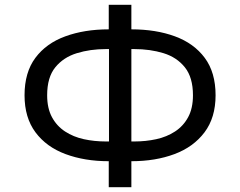

<svg xmlns="http://www.w3.org/2000/svg" viewBox="-20 -754 998 798"><path d="M432 24V-103L456 -84H431Q332 -84 252.5 -113.5Q173 -143 127.5 -204Q82 -265 82 -358Q82 -453 127 -513.5Q172 -574 251.5 -603Q331 -632 431 -632H456L432 -612V-734H526V-612L502 -632H527Q628 -632 707 -603Q786 -574 831 -513.5Q876 -453 876 -358Q876 -265 830 -204Q784 -143 705 -113.5Q626 -84 527 -84H502L526 -103V24ZM433 -137V-578L454 -550H420Q355 -550 299.5 -533Q244 -516 210 -474.5Q176 -433 176 -358Q176 -304 196 -267Q216 -230 250.5 -207.5Q285 -185 328.5 -175.5Q372 -166 420 -166H454ZM526 -137 504 -166H538Q586 -166 629.5 -175.5Q673 -185 707.5 -207.5Q742 -230 762 -267Q782 -304 782 -358Q782 -432 748.5 -474Q715 -516 659.5 -533Q604 -550 538 -550H504L526 -578Z"/></svg>

Font: Nunito Sans 6pt
Style: Regular
Weight: 400
Version: Version 3.101;gftools[0.9.27]